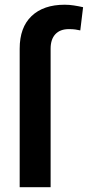

<svg xmlns="http://www.w3.org/2000/svg" viewBox="-20 -780 366 800"><path d="M190.9 0H62V-577.1Q62 -666 111.6 -713.1Q161.1 -760.3 249.5 -760.3Q269 -760.3 287.8 -757.3Q306.6 -754.4 326.2 -750L314.5 -653.3Q304.2 -655.8 293.5 -657.2Q282.7 -658.7 267.1 -658.7Q230.5 -658.7 210.7 -637.5Q190.9 -616.2 190.9 -577.1Z"/></svg>

Font: Vazirmatn FD SemiBold
Style: Regular
Weight: 600
Designer: Saber Rastikerdar
Foundry: Saber Rastikerdar
Version: Version 33.001